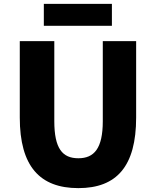

<svg xmlns="http://www.w3.org/2000/svg" viewBox="-20 -956 803 990"><path d="M384 14C582 14 682 -99 682 -350V-744H510V-331C510 -190 465 -140 384 -140C302 -140 260 -190 260 -331V-744H82V-350C82 -99 185 14 384 14ZM206 -823H557V-936H206Z"/></svg>

Font: Noto Sans CJK Black
Style: Bold
Weight: 900
Designer: Ryoko NISHIZUKA (kana & ideographs); Paul D. Hunt (Latin, Greek & Cyrillic); Wenlong ZHANG (bopomofo); Sandoll Communica
Foundry: Adobe Systems Incorporated
Version: Version 1.000;PS 1;hotconv 1.0.78;makeotf.lib2.5.61930